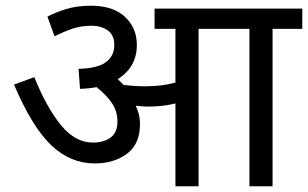

<svg xmlns="http://www.w3.org/2000/svg" viewBox="-20 -652 1078 672"><path d="M470 -218Q470 -148 424.5 -114Q379 -80 312 -80Q226 -80 159 -144Q92 -208 29 -356L100 -382Q143 -276 193 -214.5Q243 -153 305 -153Q343 -153 367 -170.5Q391 -188 391 -227Q391 -264 370.5 -293Q350 -322 318 -347Q291 -342 260 -341L255 -411Q323 -413 351.5 -435Q380 -457 380 -494Q380 -530 356.5 -546Q333 -562 302 -562Q265 -562 235 -552Q205 -542 171 -525L146 -594Q172 -608 210.5 -620Q249 -632 298 -632Q376 -632 417.5 -593Q459 -554 459 -495Q459 -417 392 -375Q403 -365 412 -355Q450 -350 486 -350Q518 -350 543 -353Q568 -356 594 -363V-551H521V-622H1038V-551H934V0H853V-551H675V0H594V-290Q570 -284 547 -281.5Q524 -279 498 -279Q481 -279 455 -282Q470 -252 470 -218Z"/></svg>

Font: Go Noto Current
Style: Regular
Weight: 400
Designer: Monotype Design Team
Foundry: Monotype Imaging Inc.
Version: Version 2.007; ttfautohint (v1.8) -l 8 -r 50 -G 200 -x 14 -D